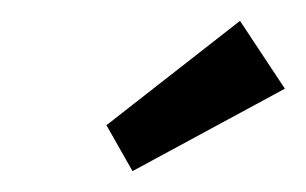

<svg xmlns="http://www.w3.org/2000/svg" viewBox="-20 -493 293 184"><path d="M82 -373 107 -329 253 -408 210 -473Z"/></svg>

Font: Hussar Tani
Style: Kurs
Weight: 700
Foundry: Cannot Into Space Fonts
Version: Version 0.92